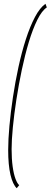

<svg xmlns="http://www.w3.org/2000/svg" viewBox="-20 -769 266 1009"><path d="M23 20Q23 -35 29.5 -107Q36 -179 48 -258.5Q60 -338 77 -416.5Q94 -495 116 -563Q138 -631 164 -680Q190 -729 219 -749L226 -730Q200 -713 176 -664.5Q152 -616 131.5 -548Q111 -480 94.5 -401.5Q78 -323 66 -245Q54 -167 47.5 -99.5Q41 -32 41 15Q41 66 46.5 106Q52 146 61.5 171Q71 196 81 204L68 220Q58 211 49.5 193Q41 175 35 149.5Q29 124 26 91.5Q23 59 23 20Z"/></svg>

Font: Georama
Style: Italic
Weight: 400
Width: 2
Italic angle: -9°
Designer: Jean-Baptiste Levee
Foundry: Production Type
Version: Version 1.000